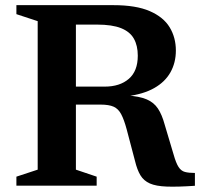

<svg xmlns="http://www.w3.org/2000/svg" viewBox="-20 -702 768 726"><path d="M376 -374.5Q433 -374.5 467 -403.8Q501 -433 501 -491.5Q501 -529.5 486.2 -555.8Q471.5 -582 437.8 -595.5Q404 -609 347 -609H166L178.5 -682.5H409Q494.5 -682.5 546.2 -660Q598 -637.5 621.5 -598.8Q645 -560 645 -511Q645 -465 624.5 -428.5Q604 -392 562.8 -368.8Q521.5 -345.5 459.5 -338V-341Q507.5 -338 534.8 -326.2Q562 -314.5 577.2 -291.5Q592.5 -268.5 602.5 -231.5L636.5 -117.5Q645.5 -85.5 655.2 -70.5Q665 -55.5 679.5 -51.8Q694 -48 717 -48V0.5Q651.5 5 610.8 3.5Q570 2 546.8 -8.2Q523.5 -18.5 511 -39.2Q498.5 -60 490.5 -93.5L459 -213Q449 -250 438.2 -270.2Q427.5 -290.5 409.8 -298.5Q392 -306.5 360 -306.5H176.5L163.5 -374.5ZM267 -682.5V-60.5L345.5 -34V0H42V-34L122.5 -60.5V-622L42 -648.5V-682.5Z"/></svg>

Font: Newsreader SemiBold
Style: Regular
Weight: 600
Designer: Hugues Gentile
Foundry: Production Type
Version: Version 1.003